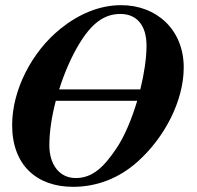

<svg xmlns="http://www.w3.org/2000/svg" viewBox="-20 -705 762 743"><path d="M511 -315C490 -245 462 -177 430 -130C381 -57 337 -16 273 -16C210 -16 171 -68 171 -143C171 -194 180 -255 196 -315ZM209 -359C229 -423 256 -484 284 -531C334 -615 383 -651 446 -651C506 -651 547 -611 547 -528C547 -480 538 -420 523 -359ZM691 -444C691 -590 586 -685 449 -685C365 -685 285 -651 213 -593C102 -503 27 -356 27 -221C27 -66 122 18 263 18C356 18 441 -16 511 -78C618 -173 691 -316 691 -444Z"/></svg>

Font: XITS
Style: Bold Italic
Weight: 700
Italic angle: -16.33°
Designer: MicroPress Inc., with final additions and corrections provided by Coen Hoffman, Elsevier (retired)
Version: Version 1.302